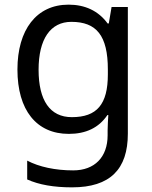

<svg xmlns="http://www.w3.org/2000/svg" viewBox="-20 -566 655 826"><path d="M275 -546C137 -546 55 -438 55 -267C55 -92 137 10 276 10C349 10 405 -16 442 -71H446C445 -59 443 -21 443 -5V16C443 110 387 167 295 167C218 167 148 152 97 125V206C148 229 212 240 290 240C454 240 530 162 530 9V-536H460L448 -465H443C403 -520 345 -546 275 -546ZM287 -472C395 -472 444 -413 444 -267V-246C444 -117 397 -62 289 -62C195 -62 146 -134 146 -266C146 -398 197 -472 287 -472Z"/></svg>

Font: Noto Sans Cypriot
Style: Regular
Weight: 400
Designer: Monotype Design Team
Foundry: Monotype Imaging Inc.
Version: Version 2.002